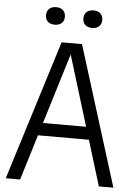

<svg xmlns="http://www.w3.org/2000/svg" viewBox="-61 -967 708 1013"><g transform="rotate(5 293.5 -461.0)"><path d="M8.5 0 239.5 -740H347.5L578.5 0H501.5L286 -702.5H299.5L84.5 0ZM123 -240.5 139.5 -307.5H447L463.5 -240.5ZM393 -829.5Q370 -829.5 356.5 -841.8Q343 -854 343 -875.5Q343 -897.5 356.5 -910Q370 -922.5 393 -922.5Q416 -922.5 429.5 -910Q443 -897.5 443 -875.5Q443 -854 429.5 -841.8Q416 -829.5 393 -829.5ZM195 -829.5Q172 -829.5 158.5 -841.8Q145 -854 145 -875.5Q145 -897.5 158.5 -910Q172 -922.5 195 -922.5Q218 -922.5 231.5 -910Q245 -897.5 245 -875.5Q245 -854 231.5 -841.8Q218 -829.5 195 -829.5Z"/></g></svg>

Font: Encode Sans SC Condensed
Style: Regular
Weight: 400
Width: 3
Designer: Multiple Designers
Foundry: Impallari Type
Version: Version 3.002